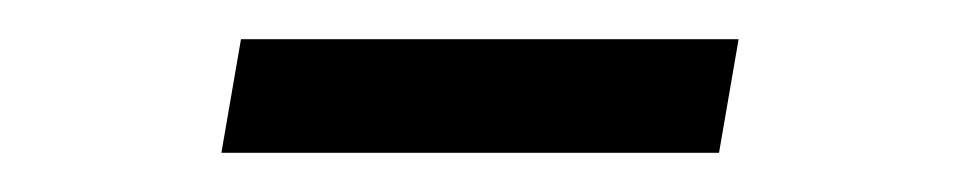

<svg xmlns="http://www.w3.org/2000/svg" viewBox="-20 -389 490 98"><path d="M93 -311 103 -369H357L347 -311Z"/></svg>

Font: Iosevka Etoile Light
Style: Italic
Weight: 300
Italic angle: -9°
Designer: Belleve Invis
Foundry: Belleve Invis
Version: Version 22.1.2; ttfautohint (v1.8.4)